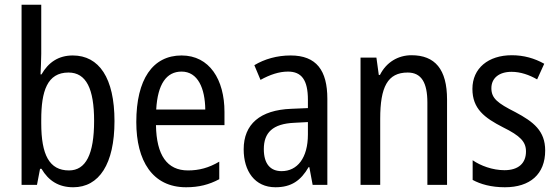

<svg xmlns="http://www.w3.org/2000/svg" viewBox="-20 -780 2356 810"><path d="M154 -553V-760H71V0H136L149 -68H155C185 -17 228 10 289 10C398 10 463 -88 463 -269C463 -451 398 -546 287 -546C227 -546 184 -517 155 -466H151C152 -493 154 -524 154 -553ZM269 -474C344 -474 377 -405 377 -270C377 -129 342 -61 271 -61C188 -61 154 -127 154 -260V-275C154 -395 179 -474 269 -474Z M746 -546C624 -546 555 -445 555 -265C555 -102 623 10 765 10C819 10 862 -1 905 -24V-98C861 -72 820 -61 773 -61C685 -61 640 -125 638 -252H927V-308C927 -444 864 -546 746 -546ZM746 -478C815 -478 845 -407 846 -318H639C645 -425 682 -478 746 -478Z M1206 -546C1149 -546 1096 -531 1053 -505L1079 -443C1119 -465 1157 -478 1195 -478C1252 -478 1279 -443 1279 -359V-324L1209 -321C1077 -316 1008 -256 1008 -150C1008 -58 1055 10 1142 10C1209 10 1249 -18 1282 -75H1285L1299 0H1361V-363C1361 -483 1315 -546 1206 -546ZM1222 -262 1279 -265V-213C1279 -113 1234 -58 1168 -58C1122 -58 1093 -87 1093 -151C1093 -220 1130 -258 1222 -262Z M1716 -547C1660 -547 1610 -518 1583 -464H1578L1568 -537H1501V0H1584V-279C1584 -413 1615 -474 1700 -474C1758 -474 1783 -431 1783 -347V0H1866V-360C1866 -488 1815 -547 1716 -547Z M2280 -145C2280 -228 2231 -266 2154 -307C2079 -345 2053 -365 2053 -408C2053 -450 2085 -477 2138 -477C2176 -477 2213 -464 2246 -445L2276 -511C2235 -534 2190 -547 2139 -547C2040 -547 1973 -492 1973 -405C1973 -321 2024 -283 2102 -243C2175 -207 2199 -182 2199 -141C2199 -92 2168 -62 2108 -62C2058 -62 2007 -81 1974 -104V-21C2007 -3 2052 10 2110 10C2216 10 2280 -45 2280 -145Z"/></svg>

Font: Noto Sans Sinhala Condensed
Style: Regular
Weight: 400
Width: 3
Designer: Jelle Bosma - Monotype Design Team
Foundry: Monotype Imaging Inc.
Version: Version 2.006